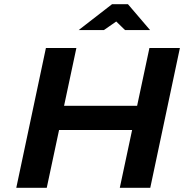

<svg xmlns="http://www.w3.org/2000/svg" viewBox="-20 -900 882 920"><path d="M200 -670 58 0H204L263 -277H613L554 0H700L842 -670H696L637 -393H287L346 -670ZM357 -756H478L537 -797L579 -756H699L593 -880H517Z"/></svg>

Font: LT Wave Bold
Style: Italic
Weight: 700
Designer: Daniel Lyons
Version: Version 2.5 (Glyphs App)